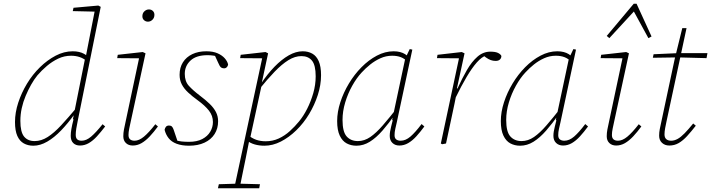

<svg xmlns="http://www.w3.org/2000/svg" viewBox="-20 -775 3841 1037"><path d="M160 12Q131 12 108.5 -0.5Q86 -13 73.5 -41Q61 -69 61 -116Q61 -167 78.5 -220.5Q96 -274 126 -323.5Q156 -373 196 -412Q236 -451 281 -474.5Q326 -498 373 -498Q391 -498 406.5 -494.5Q422 -491 434.5 -484Q447 -477 457 -468L453 -442Q433 -459 411 -466.5Q389 -474 364 -474Q327 -474 294.5 -458.5Q262 -443 233.5 -419Q205 -395 182 -368Q164 -346 148 -317.5Q132 -289 118.5 -257Q105 -225 97.5 -191Q90 -157 90 -122Q90 -62 110 -37.5Q130 -13 167 -13Q203 -13 237.5 -35Q272 -57 310 -98Q348 -139 395 -195L398 -159H383Q347 -109 310 -70.5Q273 -32 235 -10Q197 12 160 12ZM412 11Q389 11 375.5 -2.5Q362 -16 362 -41Q362 -57 365.5 -78Q369 -99 377 -130L374 -132L440 -462L443 -467L493 -723L501 -712L373 -715L377 -733L511 -745L524 -738L399 -118Q395 -100 392 -80.5Q389 -61 389 -47Q389 -30 397 -22.5Q405 -15 421 -15Q446 -15 472 -37Q498 -59 534 -104L548 -92Q525 -62 503.5 -38.5Q482 -15 459.5 -2Q437 11 412 11Z M646 -39Q646 -57 649.5 -75.5Q653 -94 658 -116L734 -474L740 -460L613 -461L616 -479L751 -494L766 -487L686 -118Q682 -100 678 -80.5Q674 -61 674 -46Q674 -30 682.5 -22.5Q691 -15 707 -15Q731 -15 757.5 -37Q784 -59 819 -104L833 -92Q811 -62 789 -38.5Q767 -15 744.5 -2Q722 11 697 11Q674 11 660 -2.5Q646 -16 646 -39ZM779 -658Q767 -658 758 -666Q749 -674 749 -687Q749 -704 760 -714Q771 -724 784 -724Q797 -724 805.5 -716Q814 -708 814 -695Q814 -679 803.5 -668.5Q793 -658 779 -658Z M1001 12Q962 12 934 1.5Q906 -9 890.5 -29Q875 -49 869 -74Q871 -84 876.5 -90.5Q882 -97 893 -97Q903 -97 908.5 -91.5Q914 -86 918 -74L941 -6L922 -20Q941 -13 960 -11Q979 -9 1001 -9Q1044 -9 1072.5 -24Q1101 -39 1115.5 -63.5Q1130 -88 1130 -116Q1130 -150 1108.5 -177.5Q1087 -205 1047 -234Q1018 -255 996 -275.5Q974 -296 962 -319Q950 -342 950 -371Q950 -410 968 -438.5Q986 -467 1018.5 -482.5Q1051 -498 1094 -498Q1131 -498 1155.5 -487Q1180 -476 1194 -460Q1208 -444 1212 -427Q1211 -418 1205 -412Q1199 -406 1192 -406Q1179 -406 1172.5 -412Q1166 -418 1158 -437L1136 -485L1165 -468Q1150 -472 1133.5 -474.5Q1117 -477 1101 -477Q1040 -477 1009 -448Q978 -419 978 -376Q978 -336 999.5 -312Q1021 -288 1059 -259Q1091 -235 1113 -213.5Q1135 -192 1146.5 -169.5Q1158 -147 1158 -120Q1158 -81 1139 -51Q1120 -21 1084.5 -4.5Q1049 12 1001 12Z M1157 242 1162 220 1259 217H1272L1384 220L1380 242ZM1245 242 1399 -474 1404 -460 1277 -461 1280 -479 1414 -494 1428 -487 1394 -328H1396L1330 -24L1327 -20Q1317 33 1307.5 78Q1298 123 1290 163Q1282 203 1274 242ZM1408 12Q1380 12 1355.5 5Q1331 -2 1313 -17L1319 -46Q1341 -28 1364 -20Q1387 -12 1415 -12Q1453 -12 1485.5 -27Q1518 -42 1545.5 -67Q1573 -92 1595 -119Q1619 -148 1639 -187.5Q1659 -227 1672 -272Q1685 -317 1685 -363Q1685 -423 1665 -447.5Q1645 -472 1608 -472Q1573 -472 1537.5 -450Q1502 -428 1463 -387.5Q1424 -347 1378 -290L1374 -325H1391Q1425 -376 1463 -415Q1501 -454 1539.5 -476Q1578 -498 1615 -498Q1644 -498 1666.5 -485.5Q1689 -473 1701.5 -444.5Q1714 -416 1714 -369Q1714 -316 1696.5 -262Q1679 -208 1649.5 -159Q1620 -110 1580.5 -71.5Q1541 -33 1497 -10.5Q1453 12 1408 12Z M1905 12Q1876 12 1852.5 -0.5Q1829 -13 1815 -42.5Q1801 -72 1801 -121Q1801 -170 1818 -222.5Q1835 -275 1864.5 -324Q1894 -373 1932.5 -412Q1971 -451 2015.5 -474.5Q2060 -498 2106 -498Q2125 -498 2140.5 -494Q2156 -490 2168 -482.5Q2180 -475 2188 -464L2184 -439Q2166 -458 2145.5 -466Q2125 -474 2098 -474Q2065 -474 2035 -460.5Q2005 -447 1979.5 -426.5Q1954 -406 1933 -383Q1906 -354 1882.5 -312Q1859 -270 1844.5 -222Q1830 -174 1830 -127Q1830 -63 1852.5 -38Q1875 -13 1913 -13Q1948 -13 1980 -35Q2012 -57 2047.5 -98Q2083 -139 2127 -195L2130 -159H2115Q2080 -109 2046 -70Q2012 -31 1977.5 -9.5Q1943 12 1905 12ZM2137 11Q2114 11 2099.5 -3Q2085 -17 2085 -41Q2085 -53 2087 -65Q2089 -77 2092.5 -91Q2096 -105 2101 -125L2098 -127L2170 -465L2172 -466L2193 -510L2207 -507L2123 -114Q2119 -97 2115 -79Q2111 -61 2111 -45Q2111 -29 2120 -22Q2129 -15 2144 -15Q2171 -15 2197 -37.5Q2223 -60 2257 -105L2272 -92Q2250 -62 2228.5 -38.5Q2207 -15 2184.5 -2Q2162 11 2137 11Z M2439 -244 2437 -297H2451Q2476 -352 2502 -397Q2528 -442 2559 -469Q2590 -496 2628 -496Q2655 -496 2669 -489.5Q2683 -483 2688 -473Q2688 -461 2680 -453.5Q2672 -446 2657 -446Q2643 -446 2630.5 -450.5Q2618 -455 2604 -465L2590 -476L2624 -478L2607 -476Q2582 -468 2555.5 -438Q2529 -408 2500 -359Q2471 -310 2439 -244ZM2361 0 2462 -474 2467 -460 2340 -461 2343 -479 2474 -494 2489 -487 2448 -298 2451 -296 2435 -216Q2423 -162 2412 -108Q2401 -54 2389 0L2368 4Z M2789 12Q2760 12 2736.5 -0.5Q2713 -13 2699 -42.5Q2685 -72 2685 -121Q2685 -170 2702 -222.5Q2719 -275 2748.5 -324Q2778 -373 2816.5 -412Q2855 -451 2899.5 -474.5Q2944 -498 2990 -498Q3009 -498 3024.5 -494Q3040 -490 3052 -482.5Q3064 -475 3072 -464L3068 -439Q3050 -458 3029.5 -466Q3009 -474 2982 -474Q2949 -474 2919 -460.5Q2889 -447 2863.5 -426.5Q2838 -406 2817 -383Q2790 -354 2766.5 -312Q2743 -270 2728.5 -222Q2714 -174 2714 -127Q2714 -63 2736.5 -38Q2759 -13 2797 -13Q2832 -13 2864 -35Q2896 -57 2931.5 -98Q2967 -139 3011 -195L3014 -159H2999Q2964 -109 2930 -70Q2896 -31 2861.5 -9.5Q2827 12 2789 12ZM3021 11Q2998 11 2983.5 -3Q2969 -17 2969 -41Q2969 -53 2971 -65Q2973 -77 2976.5 -91Q2980 -105 2985 -125L2982 -127L3054 -465L3056 -466L3077 -510L3091 -507L3007 -114Q3003 -97 2999 -79Q2995 -61 2995 -45Q2995 -29 3004 -22Q3013 -15 3028 -15Q3055 -15 3081 -37.5Q3107 -60 3141 -105L3156 -92Q3134 -62 3112.5 -38.5Q3091 -15 3068.5 -2Q3046 11 3021 11Z M3257 -39Q3257 -57 3260.5 -75.5Q3264 -94 3269 -116L3345 -474L3351 -460L3224 -461L3227 -479L3362 -494L3377 -487L3297 -118Q3293 -100 3289 -80.5Q3285 -61 3285 -46Q3285 -30 3293.5 -22.5Q3302 -15 3318 -15Q3342 -15 3368.5 -37Q3395 -59 3430 -104L3444 -92Q3422 -62 3400 -38.5Q3378 -15 3355.5 -2Q3333 11 3308 11Q3285 11 3271 -2.5Q3257 -16 3257 -39ZM3482 -569 3398 -723H3413L3271 -569L3257 -581L3403 -755H3418L3499 -578Z M3506 -463 3510 -482 3642 -488H3646H3801L3796 -461L3643 -465H3641ZM3595 11Q3571 11 3555.5 -3.5Q3540 -18 3540 -42Q3540 -60 3543.5 -78Q3547 -96 3552 -118L3624 -456L3665 -623H3688L3580 -120Q3576 -102 3572.5 -83Q3569 -64 3569 -49Q3569 -32 3578.5 -23.5Q3588 -15 3605 -15Q3622 -15 3639.5 -24.5Q3657 -34 3677.5 -55Q3698 -76 3724 -108L3738 -96Q3713 -64 3691 -40Q3669 -16 3646 -2.5Q3623 11 3595 11Z"/></svg>

Font: Source Serif 4 ExtraLight
Style: Italic
Weight: 250
Italic angle: -12°
Designer: Frank Grießhammer
Foundry: Adobe Systems Incorporated
Version: Version 4.004;hotconv 1.0.116;makeotfexe 2.5.65601